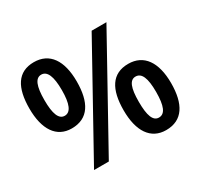

<svg xmlns="http://www.w3.org/2000/svg" viewBox="-152 -920 1175 1125"><g transform="rotate(-30 435.5 -357.5)"><path d="M197 -724C87 -724 39 -642 39 -501C39 -360 94 -276 197 -276C310 -276 359 -360 359 -501C359 -642 303 -724 197 -724ZM683 -714H583L187 0H287ZM198 -639C238 -639 258 -593 258 -500C258 -407 238 -361 198 -361C158 -361 140 -408 140 -500C140 -593 158 -639 198 -639ZM671 -439C560 -439 512 -357 512 -216C512 -75 567 9 671 9C783 9 833 -75 833 -216C833 -357 776 -439 671 -439ZM671 -353C712 -353 731 -308 731 -215C731 -121 712 -76 671 -76C631 -76 614 -122 614 -215C614 -308 631 -353 671 -353Z"/></g></svg>

Font: Noto Sans New Tai Lue Semibold
Style: Regular
Weight: 600
Designer: Monotype Design Team
Foundry: Monotype Imaging Inc.
Version: Version 2.004